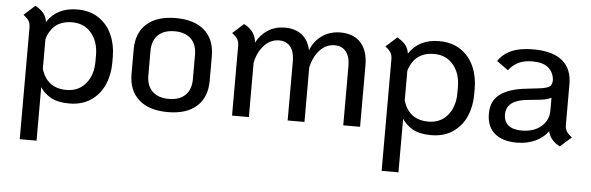

<svg xmlns="http://www.w3.org/2000/svg" viewBox="-46 -631 3079 1001"><g transform="rotate(5 1493.0 -131.0)"><path d="M528 -251V-219Q528 -157 505 -104.5Q482 -52 435.5 -20.5Q389 11 323 11Q263 11 227.5 -8.5Q192 -28 170 -61V219H82V-365Q82 -386 74 -399.5Q66 -413 45 -429L103 -481Q132 -465 146.5 -447Q161 -429 165 -402Q217 -481 323 -481Q389 -481 435.5 -449.5Q482 -418 505 -365.5Q528 -313 528 -251ZM440 -251Q440 -322 402.5 -367Q365 -412 302 -412Q200 -412 170 -313V-157Q200 -58 302 -58Q365 -58 402.5 -103Q440 -148 440 -219Z M633 -171V-299Q633 -386 686.5 -433.5Q740 -481 838 -481Q936 -481 989 -433.5Q1042 -386 1042 -299V-171Q1042 -84 989 -36.5Q936 11 838 11Q740 11 686.5 -36.5Q633 -84 633 -171ZM954 -171V-299Q954 -353 923.5 -382.5Q893 -412 838 -412Q782 -412 751.5 -382.5Q721 -353 721 -299V-171Q721 -117 751.5 -87.5Q782 -58 838 -58Q893 -58 923.5 -87.5Q954 -117 954 -171Z M1844 -321V0H1756V-310Q1756 -359 1735 -385.5Q1714 -412 1676 -412Q1631 -412 1598.5 -377.5Q1566 -343 1553 -285V0H1465V-310Q1465 -359 1444 -385.5Q1423 -412 1385 -412Q1340 -412 1307 -376.5Q1274 -341 1262 -285V0H1174V-365Q1174 -386 1166 -399.5Q1158 -413 1137 -429L1195 -481Q1255 -451 1260 -390Q1284 -434 1322 -457.5Q1360 -481 1409 -481Q1464 -481 1498.5 -453.5Q1533 -426 1544 -374Q1562 -423 1603.5 -452Q1645 -481 1700 -481Q1769 -481 1806.5 -439.5Q1844 -398 1844 -321Z M2422 -251V-219Q2422 -157 2399 -104.5Q2376 -52 2329.5 -20.5Q2283 11 2217 11Q2157 11 2121.5 -8.5Q2086 -28 2064 -61V219H1976V-365Q1976 -386 1968 -399.5Q1960 -413 1939 -429L1997 -481Q2026 -465 2040.5 -447Q2055 -429 2059 -402Q2111 -481 2217 -481Q2283 -481 2329.5 -449.5Q2376 -418 2399 -365.5Q2422 -313 2422 -251ZM2334 -251Q2334 -322 2296.5 -367Q2259 -412 2196 -412Q2094 -412 2064 -313V-157Q2094 -58 2196 -58Q2259 -58 2296.5 -103Q2334 -148 2334 -219Z M2949 -41 2890 11Q2839 -15 2828 -63Q2804 -29 2761.5 -9Q2719 11 2664 11Q2589 11 2548 -24.5Q2507 -60 2507 -127Q2507 -196 2555 -230Q2603 -264 2687 -273L2755 -281Q2798 -286 2811.5 -296.5Q2825 -307 2824 -333Q2820 -372 2792.5 -395Q2765 -418 2709 -418Q2668 -418 2639 -404.5Q2610 -391 2586 -361L2526 -404Q2551 -442 2595.5 -461.5Q2640 -481 2709 -481Q2810 -481 2861 -439Q2912 -397 2912 -317V-105Q2912 -84 2920 -70.5Q2928 -57 2949 -41ZM2825 -171V-238Q2802 -225 2754 -221L2695 -215Q2591 -203 2591 -130Q2591 -93 2615 -73.5Q2639 -54 2685 -54Q2748 -54 2786.5 -87Q2825 -120 2825 -171Z"/></g></svg>

Font: KoHo Medium
Style: Regular
Weight: 500
Version: Version 1.000; ttfautohint (v1.6)